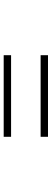

<svg xmlns="http://www.w3.org/2000/svg" viewBox="360 -900 280 1040"><g transform="rotate(-90 500.0 -380.0)"><path d="M721 -460V-500H279V-460ZM721 -260V-300H279V-260Z"/></g></svg>

Font: GenRyuMin2 TW B
Style: Regular
Weight: 700
Version: Version 2.100;PS 2.1;hotconv 16.6.51;makeotf.lib2.5.65220 DE